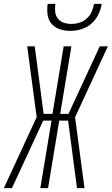

<svg xmlns="http://www.w3.org/2000/svg" viewBox="-35 -975 579 995"><path d="M403 0H364L318 -350H272L214 0H174L232 -350H189L27 0H-15L155 -368L106 -735H145L191 -385H237L295 -735H335L277 -385H320L482 -735H524L354 -367ZM329 -815Q301 -815 275 -823.5Q249 -832 232 -852Q215 -872 211.5 -899.5Q208 -927 212 -955H252Q249 -934 251 -914Q253 -894 264.5 -879Q276 -864 295 -857.5Q314 -851 335 -851Q356 -851 377 -857.5Q398 -864 414.5 -879Q431 -894 440 -914Q449 -934 452 -955H492Q488 -927 474.5 -899.5Q461 -872 438 -852Q415 -832 386 -823.5Q357 -815 329 -815Z"/></svg>

Font: Iosevka Term Curly Extralight
Style: Italic
Weight: 200
Italic angle: -9°
Designer: Belleve Invis
Foundry: Belleve Invis
Version: Version 32.3.0